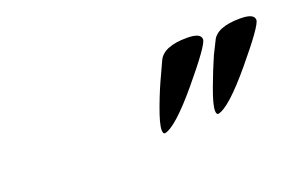

<svg xmlns="http://www.w3.org/2000/svg" viewBox="-38 -859 557 362"><g transform="rotate(-20 241.0 -678.5)"><path d="M247 -601Q243 -601 243 -609Q243 -621 254.5 -652Q266 -683 278 -708L289 -732Q300 -756 347 -756Q375 -756 375 -743Q375 -732 322 -668.5Q269 -605 247 -601ZM354 -601Q350 -601 350 -609Q350 -621 361.5 -652Q373 -683 384 -708L396 -732Q406 -756 454 -756Q482 -756 482 -743Q482 -732 429 -668.5Q376 -605 354 -601Z"/></g></svg>

Font: Aguafina Script
Style: Regular
Weight: 400
Designer: Angel Koziupa and Alejandro Paul
Foundry: Angel Koziupa and Alejandro Paul
Version: Version 1.000